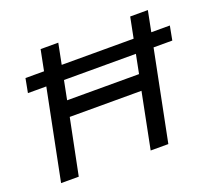

<svg xmlns="http://www.w3.org/2000/svg" viewBox="-119 -855 1119 1011"><g transform="rotate(-20 441.0 -350.0)"><path d="M702 -700H801L778 -584H882L867 -505H762L661 0H562L624 -312H222L159 0H60L161 -505H58L73 -584H177L200 -700H299L276 -584H679ZM239 -399H642L663 -505H260Z"/></g></svg>

Font: Montserrat Medium
Style: Italic
Weight: 500
Italic angle: -11.3°
Designer: Julieta Ulanovsky
Foundry: Julieta Ulanovsky
Version: Version 9.000; ttfautohint (v1.8.4.7-5d5b)